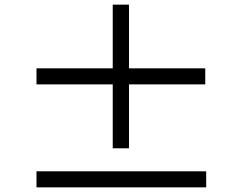

<svg xmlns="http://www.w3.org/2000/svg" viewBox="-20 -824 1040 826"><path d="M465 -461V-186H535V-461H863V-530H535V-804H465V-530H137V-461ZM137 -18H867V-87H137Z"/></svg>

Font: Kinto Sans
Style: Regular
Weight: 400
Designer: Authors: Ryoko NISHIZUKA  (kana & ideographs); Paul D. Hunt (Latin, Greek & Cyrillic); Wenlong ZHANG  (bopomofo); Sandol
Foundry: Adobe Systems Incorporated, ookami Inc.
Version: Version 0.001